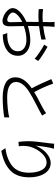

<svg xmlns="http://www.w3.org/2000/svg" viewBox="1058 -1894 883 3040"><g transform="rotate(90 1500.0 -374.5)"><path d="M946 -538 910 -481Q876 -514 810.5 -557.5Q745 -601 688 -632L721 -685Q778 -654 845.5 -610.5Q913 -567 946 -538ZM179 -136Q179 -114 198.5 -93.5Q218 -73 246 -60Q274 -47 295 -47Q332 -47 332 -97L328 -284Q263 -253 221 -212Q179 -171 179 -136ZM249 -606Q290 -606 329 -610L331 -729Q331 -769 326 -796H406Q402 -772 400 -730L396 -616Q517 -631 605 -657L607 -587Q520 -566 394 -551L392 -408V-374Q449 -392 507.5 -402Q566 -412 617 -412Q689 -412 745 -387.5Q801 -363 832.5 -318.5Q864 -274 864 -217Q864 -128 809 -71Q754 -14 652 11Q603 22 529 24L504 -47Q533 -47 564.5 -48Q596 -49 621 -54Q696 -69 744 -109Q792 -149 792 -216Q792 -280 741.5 -315.5Q691 -351 616 -351Q510 -351 393 -310L397 -88Q397 -25 375.5 1.5Q354 28 312 28Q274 28 225.5 5Q177 -18 143 -55.5Q109 -93 109 -134Q109 -192 172.5 -251.5Q236 -311 327 -350V-404L328 -545Q289 -541 251 -541Q168 -541 125 -546L124 -614Q186 -606 249 -606Z M1439 -474Q1508 -517 1624 -575Q1697 -614 1704 -618Q1750 -645 1772 -663L1810 -599Q1788 -585 1737 -559Q1721 -550 1705.5 -542.5Q1690 -535 1677 -528Q1506 -441 1429 -391Q1278 -292 1278 -185Q1278 -120 1340 -83Q1402 -46 1521 -46Q1604 -46 1694 -55Q1784 -64 1840 -79L1839 0Q1779 11 1695 18Q1611 25 1524 25Q1376 25 1290.5 -23.5Q1205 -72 1205 -177Q1205 -250 1249 -313.5Q1293 -377 1379 -435Q1322 -536 1233 -745L1304 -775Q1358 -621 1439 -474Z M2287 -495Q2308 -553 2349.5 -608Q2391 -663 2447 -699Q2503 -735 2564 -735Q2629 -735 2680 -693Q2731 -651 2759.5 -573.5Q2788 -496 2788 -394Q2788 -198 2677.5 -93.5Q2567 11 2369 47L2327 -17Q2508 -44 2611.5 -130Q2715 -216 2715 -392Q2715 -516 2673 -593Q2631 -670 2552 -670Q2492 -670 2435 -620.5Q2378 -571 2339.5 -497Q2301 -423 2294 -356Q2290 -320 2290 -302Q2290 -272 2296 -230L2227 -225Q2216 -309 2216 -383Q2216 -482 2248 -706Q2252 -735 2256 -789L2335 -787Q2319 -734 2305.5 -646.5Q2292 -559 2287 -495Z"/></g></svg>

Font: Sinter Normal
Style: Regular
Weight: 350
Foundry: Adobe & rsms
Version: Version 1.000